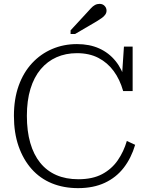

<svg xmlns="http://www.w3.org/2000/svg" viewBox="-20 -956 773 993"><path d="M378 -681Q320 -681 272.5 -660Q225 -639 190.5 -598Q156 -557 137.5 -496.5Q119 -436 119 -357Q119 -278 136.5 -217Q154 -156 188 -114Q222 -72 271.5 -50.5Q321 -29 385 -29Q459 -29 508.5 -55.5Q558 -82 589 -127Q620 -172 636 -227L679 -207Q659 -139 620 -88.5Q581 -38 522 -10.5Q463 17 384 17Q309 17 248 -8Q187 -33 143.5 -82Q100 -131 76 -200Q52 -269 52 -357Q52 -444 76.5 -512.5Q101 -581 145.5 -629Q190 -677 249.5 -702.5Q309 -728 378 -728Q443 -728 493 -705.5Q543 -683 577.5 -640.5Q612 -598 629 -537L609 -536L621 -715H666V-485H617Q600 -545 568 -588.5Q536 -632 489 -656.5Q442 -681 378 -681ZM429 -890 345 -799V-780H368L479 -845Q495 -855 506.5 -863Q518 -871 524.5 -880.5Q531 -890 531 -901Q531 -915 521 -925.5Q511 -936 495 -936Q482 -936 471 -930Q460 -924 450.5 -913.5Q441 -903 429 -890Z"/></svg>

Font: Roboto Serif 20pt ExtraLight
Style: Regular
Weight: 250
Version: Version 1.008